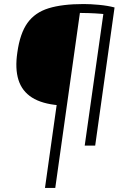

<svg xmlns="http://www.w3.org/2000/svg" viewBox="-20 -722 632 952"><path d="M395 -702Q428 -702 471 -698Q514 -694 548 -685L538 -646Q514 -651 483 -653.5Q452 -656 421.5 -657Q391 -658 370 -658L272 -200Q188 -207 138.5 -238.5Q89 -270 71.5 -326Q54 -382 66 -462Q79 -556 116 -608Q153 -660 221 -681Q289 -702 395 -702ZM380 -685 254 210H203L329 -685ZM548 -685 452 0H400L497 -685Z"/></svg>

Font: Exo 2 Light
Style: Italic
Weight: 300
Italic angle: -8°
Designer: Natanael Gama
Foundry: Natanael Gama
Version: Version 2.010